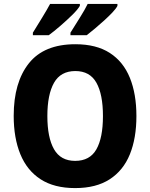

<svg xmlns="http://www.w3.org/2000/svg" viewBox="-20 -951 768 981"><path d="M677 -358Q677 -245 643.5 -162.5Q610 -80 540.5 -35Q471 10 364 10Q257 10 187.5 -35Q118 -80 84 -163Q50 -246 50 -359Q50 -530 127.5 -627.5Q205 -725 365 -725Q472 -725 541 -680.5Q610 -636 643.5 -553.5Q677 -471 677 -358ZM222 -358Q222 -248 256 -188.5Q290 -129 364 -129Q439 -129 472.5 -188Q506 -247 506 -358Q506 -469 472.5 -528.5Q439 -588 365 -588Q290 -588 256 -528Q222 -468 222 -358ZM580 -921Q573 -907 554.5 -887.5Q536 -868 512.5 -846.5Q489 -825 465 -805Q441 -785 423 -771H340V-784Q363 -821 388.5 -861.5Q414 -902 428 -931H580ZM388 -921Q377 -902 349 -874.5Q321 -847 288 -818.5Q255 -790 229 -771H148V-784Q171 -821 196 -862Q221 -903 236 -931H388Z"/></svg>

Font: Noto Sans Gujarati SemiCondensed ExtraBold
Style: Regular
Weight: 800
Width: 4
Designer: Jelle Bosma - Monotype Design Team, Universal Thirst
Foundry: Monotype Imaging Inc.
Version: Version 2.106; ttfautohint (v1.8.4.7-5d5b)